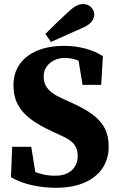

<svg xmlns="http://www.w3.org/2000/svg" viewBox="-20 -900 581 939"><path d="M250.6 18.5Q194.6 18.5 135.8 5.5Q77.1 -7.5 33.6 -33.8L39.6 -182.2H132.8L158.8 -20.5L81.5 -44.9V-92.9Q113.2 -75.9 139.4 -64.2Q165.7 -52.5 192.1 -46.6Q218.5 -40.7 250.4 -40.7Q286.1 -40.7 310.5 -53.2Q334.8 -65.8 347.5 -87.7Q360.1 -109.5 360.1 -136.2Q360.1 -162.5 351 -180.6Q341.9 -198.7 323 -212.5Q304.2 -226.4 273.9 -239.5L231.4 -259.1Q172.6 -286.1 131.1 -316.8Q89.6 -347.5 67.8 -387.6Q45.9 -427.8 45.9 -483Q45.9 -543.1 76.5 -586.3Q107 -629.4 163 -652.6Q219 -675.8 294.3 -675.8Q347.8 -675.8 397.3 -662.5Q446.8 -649.2 483.1 -625.2L474.9 -485H383.5L359 -636L439.6 -607.3V-557.3Q399.8 -586.2 367.6 -601.4Q335.4 -616.6 296.8 -616.6Q268.7 -616.6 245.3 -605.4Q221.8 -594.1 207.7 -573.7Q193.6 -553.3 193.6 -525.5Q193.6 -499.5 204.3 -480.2Q215 -461 235 -446.2Q255.1 -431.4 284.7 -418.1L331.8 -396.7Q395.6 -368.2 435.3 -338Q474.9 -307.7 493.3 -270.7Q511.6 -233.6 511.6 -182.8Q511.6 -123.8 481.9 -78.5Q452.1 -33.1 394.1 -7.3Q336.2 18.5 250.6 18.5ZM201.8 -734Q229 -761.8 257.1 -788.5Q285.2 -815.2 312.1 -840Q336.6 -863.1 353.1 -871.6Q369.6 -880.1 386.8 -880.1Q410.6 -880.1 425.9 -864.3Q441.1 -848.4 441.1 -829.1Q441.1 -815.4 430.6 -797.8Q420.1 -780.2 384.7 -764.2Q345.2 -746.5 306.7 -729.5Q268.1 -712.5 229 -694.8Z"/></svg>

Font: Source Serif 4 Variable
Style: Regular
Weight: 400
Designer: Frank Grießhammer
Foundry: Adobe
Version: Version 4.005;hotconv 1.1.0;makeotfexe 2.6.0